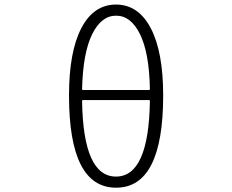

<svg xmlns="http://www.w3.org/2000/svg" viewBox="-20 -828 1040 860"><path d="M651.4 -376Q651.4 -379.9 647.5 -379.9H352.5Q347.7 -379.9 347.7 -376Q352.5 -37.1 499.5 -37.1Q646.5 -37.1 651.4 -376ZM347.7 -429.7Q347.7 -424.8 352.5 -424.8H647.5Q651.4 -424.8 651.4 -429.7Q648.4 -590.8 607.4 -674.3Q566.4 -757.8 500 -757.8Q433.6 -757.8 392.6 -674.3Q351.6 -590.8 347.7 -429.7ZM710.9 -400.4Q710.9 12.7 500 12.7Q289.1 12.7 289.1 -400.4Q289.1 -595.7 344.2 -701.7Q399.4 -807.6 499.5 -807.6Q599.6 -807.6 655.3 -701.7Q710.9 -595.7 710.9 -400.4Z"/></svg>

Font: Gen Jyuu Gothic L Monospace Light
Style: Regular
Weight: 300
Designer: [Source Han Sans]
Ryoko NISHIZUKA  (kana & ideographs); Paul D. Hunt (Latin, Greek & Cyrillic); Wenlong ZHANG  (bopomofo
Version: Version 1.002.20150607